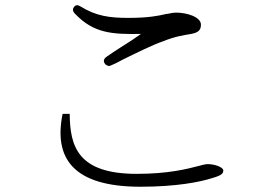

<svg xmlns="http://www.w3.org/2000/svg" viewBox="-20 -718 1040 730"><path d="M262 -692C255 -684 256 -675 265 -666C335 -592 405 -587 515 -589H516C498 -576 470 -557 439 -538C422 -527 403 -515 385 -502C375 -495 372 -486 378 -477C384 -467 396 -467 396 -467C403 -470 409 -472 417 -476C425 -480 434 -484 444 -490C499 -517 559 -547 600 -561C647 -580 678 -584 707 -589C731 -594 744 -601 744 -624C744 -655 687 -670 651 -670C640 -670 628 -668 615 -665C613 -665 611 -665 608 -664C582 -658 545 -650 468 -650C396 -650 346 -657 287 -693C276 -700 268 -700 262 -692ZM218 -285H245C246 -161 276 -57 500 -57C621 -57 693 -76 735 -87C750 -91 761 -94 770 -94C797 -94 829 -82 829 -70C829 -58 822 -51 787 -41C741 -26 650 -8 514 -8C256 -8 184 -118 218 -285Z"/></svg>

Font: 寒蝉锦书宋 Text
Style: Regular
Weight: 400
Designer: 寒蝉锦书宋{Warren} 思源宋体{Ryoko NISHIZUKA 西塚涼子 (kana & ideographs); Frank Grießhammer (Latin, Greek & Cyrillic); Wenlong ZHANG 
Foundry: Adobe & ChillType
Version: Version 2.000;Glyphs 3.1.1 (3135)